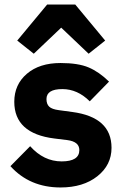

<svg xmlns="http://www.w3.org/2000/svg" viewBox="-20 -815 544 847"><path d="M188 -795H312L444 -636L371 -578L250 -693L129 -578L56 -636ZM247 12Q111 12 26 -82L113 -170Q173 -103 252 -103Q330 -103 330 -153Q330 -190 277 -197L220 -204Q43 -226 43 -366Q43 -442 98.5 -489.5Q154 -537 247 -537Q325 -537 371 -517.5Q417 -498 461 -455L376 -368Q322 -422 255 -422Q185 -422 185 -378Q185 -356 197 -344.5Q209 -333 240 -329L299 -321Q472 -298 472 -163Q472 -87 409.5 -37.5Q347 12 247 12Z"/></svg>

Font: Aneliza
Style: Bold
Weight: 700
Designer: Mike Abbink, Paul van der Laan, Pieter van Rosmalen
Foundry: Bold Monday
Version: Version 3.0